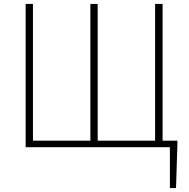

<svg xmlns="http://www.w3.org/2000/svg" viewBox="-20 -746 958 973"><path d="M804 -33V-726H766V-33H475V-726H438V-33H147V-726H110V0H841V207H872L879 -13V-33Z"/></svg>

Font: Genne Gothic ExtraLight
Style: Regular
Weight: 250
Designer: Ryoko NISHIZUKA (kana & ideographs); Paul D. Hunt (Latin, Greek & Cyrillic); Wenlong ZHANG (bopomofo); Sandoll Communica
Foundry: Adobe Systems Incorporated
Version: Version 1.004;PS 1.004;hotconv 16.6.51;makeotf.lib2.5.65220